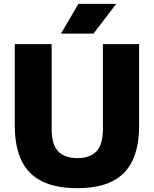

<svg xmlns="http://www.w3.org/2000/svg" viewBox="-20 -970 802 1000"><path d="M383 10Q270 10 198 -26Q126 -62 91.5 -134.5Q57 -207 57 -316.5V-740H249V-298Q249 -217.5 282.8 -182Q316.5 -146.5 383 -146.5Q449 -146.5 482.5 -182Q516 -217.5 516 -298V-740H704.5V-316.5Q704.5 -207 670.5 -134.5Q636.5 -62 565.2 -26Q494 10 383 10ZM297.5 -795 388.5 -950H585.5L467 -795Z"/></svg>

Font: Encode Sans SC Condensed Thin ExtraBold
Style: Regular
Weight: 800
Version: Version 3.002